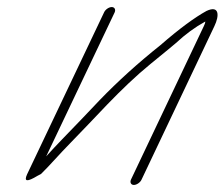

<svg xmlns="http://www.w3.org/2000/svg" viewBox="-20 -509 636 544"><path d="M274.9 -474 56.7 -15C47.1 6 56.8 7 86.5 -11C90.1 -13 93.7 -15 96.1 -16C107.5 -27 119.6 -40 133.4 -55C164.1 -89 197.6 -122 230.6 -157L283 -212C324.6 -255 365 -294 406.7 -328C448.5 -362 471.5 -381 478.4 -387C505.3 -412 532.6 -432 561.6 -448C561.7 -445 560.1 -440 557.5 -435L351 0C347.5 8 351.3 15 359.3 15C367.3 15 377.5 8 381 0L587.5 -435C602 -465 601.5 -495 565.1 -478C532.4 -460 488.3 -428 434.5 -381C371.7 -331 314.2 -279 262.1 -225L209.8 -170C172.4 -131 138.7 -97 110.9 -66L304.9 -474C308.4 -482 304.6 -489 296.6 -489C288.6 -489 278.4 -482 274.9 -474Z"/></svg>

Font: MewTooHand
Style: UltIta
Weight: 400
Designer: Mew Too, Robert Jablonski
Version: Version 0.77